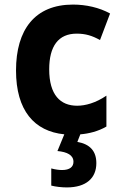

<svg xmlns="http://www.w3.org/2000/svg" viewBox="-20 -579 540 839"><path d="M272 240C357 240 401 199 401 134C401 82 374 51 318 41L331 8C368 5 409 -5 445 -26V-161C398 -129 353 -117 317 -117C244 -117 195 -164 195 -276C195 -377 235 -432 315 -432C354 -432 383 -423 417 -404L461 -520C414 -546 356 -559 299 -559C133 -559 50 -450 50 -271C50 -96 130 -5 261 8L231 81C274 85 301 99 301 128C301 150 285 164 251 164C239 164 222 162 204 157V232C223 237 250 240 272 240Z"/></svg>

Font: Noto Sans Mono ExtraCondensed ExtraBold
Style: Regular
Weight: 800
Width: 2
Designer: Monotype Design Team
Foundry: Monotype Imaging Inc.
Version: Version 2.014